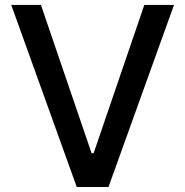

<svg xmlns="http://www.w3.org/2000/svg" viewBox="-20 -747 740 767"><path d="M143.5 -727.3 345.9 -134.9H354L556.5 -727.3H675.1L413.4 0H286.6L24.9 -727.3Z"/></svg>

Font: Inter UI Medium
Style: Regular
Weight: 500
Designer: Rasmus Andersson
Foundry: rsms
Version: 3.2;8d6f07862